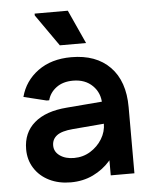

<svg xmlns="http://www.w3.org/2000/svg" viewBox="-53 -764 658 824"><g transform="rotate(-5 276.5 -352.5)"><path d="M219 15Q167 15 126.5 -5Q86 -25 63 -61Q40 -97 40 -143Q40 -214 89 -256.5Q138 -299 230 -306L426 -322V-227L247 -212Q199 -208 178 -192Q157 -176 157 -149Q157 -122 181 -105Q205 -88 242 -88Q281 -88 312.5 -107.5Q344 -127 363 -158Q382 -189 382 -225V-308Q382 -356 350 -387.5Q318 -419 266 -419Q222 -419 193.5 -397.5Q165 -376 157 -344H146L48 -368Q66 -436 123.5 -478Q181 -520 267 -520Q374 -520 434 -458.5Q494 -397 494 -285V0H392V-147L433 -141Q421 -98 390 -62.5Q359 -27 315.5 -6Q272 15 219 15ZM336 -575H223L127 -712V-720H270Z"/></g></svg>

Font: Fustat
Style: Bold
Weight: 700
Designer: Mohamed Gaber, Khaled Hosny, Laura Garcia Mut
Foundry: Kief Type Foundry, Alif Type Foundry, Hard Type Foundry
Version: Version 1.007